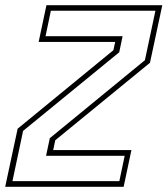

<svg xmlns="http://www.w3.org/2000/svg" viewBox="-42 -720 646 740"><path d="M6 -22H418L438.5 -119.5H135.5L150 -187.5L516.5 -488L557 -678.5H154L133.5 -580.5H430.5L417.5 -518.5L47 -215.5ZM-22 0 26 -224 395 -526.5 402 -558.5H107L137 -700H583.5L536 -478L171 -179.5L163 -141.5H464.5L434.5 0Z"/></svg>

Font: Tourney Thin ExtraLight
Style: Italic
Weight: 250
Italic angle: -12°
Version: Version 1.015